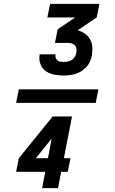

<svg xmlns="http://www.w3.org/2000/svg" viewBox="-20 -820 590 989"><path d="M63 -290 77 -360H487L473 -290ZM308 -431Q283 -431 259 -435.5Q235 -440 216 -453.5Q197 -467 188.5 -489.5Q180 -512 184 -537L185 -540H266V-539Q264 -530 267 -522Q270 -514 276 -509Q282 -504 290.5 -502.5Q299 -501 308 -501Q318 -501 329 -503Q340 -505 349.5 -511Q359 -517 365 -527Q371 -537 373 -547Q375 -557 374 -567.5Q373 -578 367 -585Q361 -592 351.5 -595.5Q342 -599 332 -599H263L277 -669L367 -730H224L238 -800H492L478 -730L380 -664Q401 -658 417.5 -646.5Q434 -635 444 -617Q454 -599 455.5 -577.5Q457 -556 453 -533Q450 -518 443.5 -503Q437 -488 425.5 -475.5Q414 -463 400 -454Q386 -445 370.5 -440Q355 -435 339.5 -433Q324 -431 308 -431ZM197 149 213 65H63L77 -5L251 -220H351L309 -5H343L329 65H295L279 149ZM165 -5H227L246 -106Z"/></svg>

Font: Lode
Style: Bold Italic
Weight: 700
Italic angle: -11°
Monospace: yes
Designer: Belleve Invis
Foundry: Belleve Invis
Version: Version 29.2.0; ttfautohint (v1.8.3)